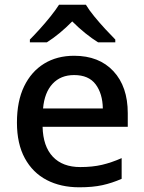

<svg xmlns="http://www.w3.org/2000/svg" viewBox="-20 -786 612 816"><path d="M295 -549Q401 -549 462 -483.5Q523 -418 523 -305V-247H161Q163 -164 204.5 -120Q246 -76 321 -76Q373 -76 413.5 -85.5Q454 -95 497 -114V-26Q456 -8 415 1Q374 10 317 10Q238 10 178.5 -21Q119 -52 85.5 -113.5Q52 -175 52 -265Q52 -356 82.5 -419Q113 -482 167.5 -515.5Q222 -549 295 -549ZM295 -467Q238 -467 203.5 -430Q169 -393 163 -325H417Q416 -388 386.5 -427.5Q357 -467 295 -467ZM345 -766Q358 -744 380.5 -716.5Q403 -689 427.5 -662.5Q452 -636 470 -618V-606H397Q371 -622 342.5 -645Q314 -668 287 -695Q233 -640 179 -606H107V-618Q126 -637 149.5 -663Q173 -689 195 -716.5Q217 -744 231 -766Z"/></svg>

Font: Noto Sans Ethiopic Medium
Style: Regular
Weight: 500
Designer: Monotype Design Team
Foundry: Monotype Imaging Inc.
Version: Version 2.102; ttfautohint (v1.8.4.7-5d5b)